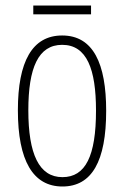

<svg xmlns="http://www.w3.org/2000/svg" viewBox="-20 -668 452 698"><path d="M311 -648H101V-616H311ZM366 -265C366 -437 319 -539 206 -539C97 -539 45 -444 45 -267C45 -84 100 10 207 10C314 10 366 -82 366 -265ZM83 -267C83 -421 119 -505 206 -505C296 -505 329 -416 329 -266C329 -101 291 -24 207 -24C122 -24 83 -108 83 -267Z"/></svg>

Font: Noto Sans Kannada ExtraCondensed ExtraLight
Style: Regular
Weight: 200
Width: 2
Designer: Jelle Bosma - Monotype Design Team
Foundry: Monotype Imaging Inc.
Version: Version 2.005